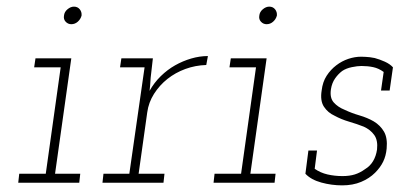

<svg xmlns="http://www.w3.org/2000/svg" viewBox="-20 -551 1205 579"><path d="M38 -27 35 0H219L222 -27H146L195 -375H87L83 -348H163L118 -27ZM173 -504Q171 -493 178 -485.5Q185 -478 195 -478Q206 -478 214.5 -485.5Q223 -493 226 -504Q227 -515 220.5 -523Q214 -531 203 -531Q193 -531 183.5 -523Q174 -515 173 -504Z M292 -27 289 0H473L476 -27H398L424 -212Q428 -242 444.5 -268Q461 -294 485 -313Q509 -332 539 -343Q569 -354 602 -355L607 -382Q582 -382 556.5 -374.5Q531 -367 508 -354Q485 -341 465 -321.5Q445 -302 431 -277Q433 -293 433.5 -304.5Q434 -316 436 -331L441 -375H346L342 -348H416L370 -27Z M627 -27 624 0H808L811 -27H735L784 -375H676L672 -348H752L707 -27ZM762 -504Q760 -493 767 -485.5Q774 -478 784 -478Q795 -478 803.5 -485.5Q812 -493 815 -504Q816 -515 809.5 -523Q803 -531 792 -531Q782 -531 772.5 -523Q763 -515 762 -504Z M901 -27Q918 -9 949 -0.5Q980 8 1012 8Q1044 8 1069 -2.5Q1094 -13 1111 -30Q1127 -46 1135.5 -63.5Q1144 -81 1146 -103Q1149 -135 1138 -154Q1127 -173 1107 -185Q1088 -196 1064 -203Q1040 -210 1019 -220Q999 -228 986.5 -242Q974 -256 978 -282Q981 -301 990.5 -314.5Q1000 -328 1012 -337Q1024 -345 1041 -348.5Q1058 -352 1070 -352Q1089 -352 1105.5 -348.5Q1122 -345 1137 -334L1129 -278H1155L1165 -348Q1156 -358 1140.5 -365Q1125 -372 1110 -376Q1095 -379 1083 -379.5Q1071 -380 1069 -380Q1050 -380 1030.5 -373.5Q1011 -367 994 -354Q977 -341 965 -322.5Q953 -304 950 -278Q945 -247 957 -229Q969 -211 989 -202Q1009 -191 1033 -184Q1057 -177 1077 -169Q1097 -160 1108.5 -144Q1120 -128 1117 -100Q1114 -80 1105 -65Q1096 -50 1081 -41Q1066 -30 1050 -25Q1034 -20 1013 -20Q989 -20 967.5 -25Q946 -30 929 -42L936 -97H910Z"/></svg>

Font: Josefin Slab Thin Light
Style: Italic
Weight: 300
Italic angle: -12°
Version: Version 2.000